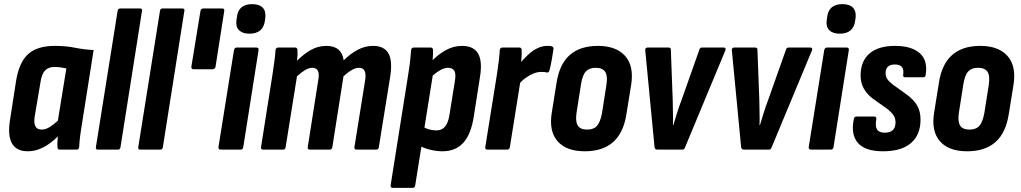

<svg xmlns="http://www.w3.org/2000/svg" viewBox="-20 -724 4938 929"><path d="M115 8Q59 8 37.5 -31Q16 -70 29 -147L58 -334Q73 -424 117 -463Q161 -502 245 -502Q299 -502 343 -493Q387 -484 433 -482L377 -127Q371 -92 367.5 -63.5Q364 -35 363 -12Q362 0 350 0H269Q258 0 258 -12Q257 -24 258 -37.5Q259 -51 260 -64Q226 -30 189.5 -11Q153 8 115 8ZM182 -97Q200 -97 219 -108.5Q238 -120 260 -140L301 -393Q287 -396 272.5 -398Q258 -400 245 -400Q214 -400 198 -383Q182 -366 176 -327L148 -161Q143 -130 151 -113.5Q159 -97 182 -97Z M454 0Q442 0 444 -12L549 -671Q551 -683 561 -683H657Q670 -683 667 -671L563 -12Q561 0 551 0Z M659 0Q647 0 649 -12L754 -671Q756 -683 766 -683H862Q875 -683 872 -671L768 -12Q766 0 756 0Z M917 -389Q904 -389 906 -402L950 -671Q952 -683 964 -683H1055Q1067 -683 1065 -671L1023 -402Q1021 -389 1008 -389Z M1049 0Q1036 0 1037 -12L1112 -481Q1115 -494 1125 -494H1220Q1233 -494 1231 -481L1157 -12Q1155 0 1144 0ZM1187 -561Q1154 -561 1137 -577.5Q1120 -594 1124 -625L1126 -640Q1133 -704 1200 -704Q1234 -704 1250.5 -687.5Q1267 -671 1264 -640L1262 -625Q1254 -561 1187 -561Z M1254 0Q1241 0 1243 -12L1299 -367Q1304 -402 1308 -430.5Q1312 -459 1313 -481Q1315 -494 1326 -494H1408Q1419 -494 1419 -481Q1420 -470 1419.5 -457Q1419 -444 1417 -430Q1451 -464 1485.5 -483Q1520 -502 1559 -502Q1633 -502 1643 -432Q1676 -465 1711.5 -483.5Q1747 -502 1785 -502Q1838 -502 1859 -466.5Q1880 -431 1868 -353L1813 -12Q1812 0 1801 0H1706Q1693 0 1695 -13L1747 -337Q1756 -396 1717 -396Q1701 -396 1682.5 -385.5Q1664 -375 1642 -355L1588 -12Q1586 0 1575 0H1480Q1467 0 1469 -12L1520 -337Q1531 -396 1491 -396Q1475 -396 1457 -385.5Q1439 -375 1417 -355L1362 -12Q1361 0 1349 0Z M2121 8Q2092 8 2059.5 0Q2027 -8 2005 -22L2020 -115Q2036 -104 2054.5 -98.5Q2073 -93 2091 -93Q2118 -93 2133.5 -111.5Q2149 -130 2155 -170L2181 -332Q2187 -366 2178.5 -381Q2170 -396 2148 -396Q2129 -396 2106.5 -382.5Q2084 -369 2057 -343L2055 -415Q2097 -459 2135.5 -480.5Q2174 -502 2215 -502Q2272 -502 2293.5 -464.5Q2315 -427 2302 -349L2273 -164Q2260 -76 2222.5 -34Q2185 8 2121 8ZM1881 185Q1869 185 1870 173L1956 -369Q1962 -407 1965 -434Q1968 -461 1969 -481Q1971 -494 1982 -494H2064Q2075 -494 2075 -481Q2076 -466 2074 -443.5Q2072 -421 2070 -403L2075 -366L1989 173Q1987 185 1976 185Z M2339 0Q2326 0 2328 -12L2385 -368Q2390 -402 2393.5 -430Q2397 -458 2398 -481Q2400 -494 2411 -494H2493Q2504 -494 2504 -481Q2505 -464 2503 -440.5Q2501 -417 2498 -398L2503 -362L2447 -12Q2445 0 2434 0ZM2486 -312 2494 -416Q2513 -438 2534 -458Q2555 -478 2579 -490Q2603 -502 2628 -502Q2636 -502 2641.5 -501.5Q2647 -501 2651 -499Q2659 -497 2658 -486Q2655 -464 2650 -436Q2645 -408 2639 -384Q2635 -372 2625 -373Q2620 -375 2613.5 -375.5Q2607 -376 2598 -376Q2580 -376 2560.5 -368Q2541 -360 2522 -346Q2503 -332 2486 -312Z M2810 8Q2720 8 2677.5 -41Q2635 -90 2650 -180L2673 -324Q2687 -414 2737 -458Q2787 -502 2873 -502Q2961 -502 3004.5 -453.5Q3048 -405 3034 -314L3011 -172Q2997 -81 2946.5 -36.5Q2896 8 2810 8ZM2821 -97Q2853 -97 2869 -115.5Q2885 -134 2893 -178L2914 -312Q2921 -356 2908.5 -376Q2896 -396 2862 -396Q2831 -396 2814.5 -378Q2798 -360 2791 -315L2770 -181Q2763 -138 2775 -117.5Q2787 -97 2821 -97Z M3160 0Q3149 0 3147 -12L3102 -481Q3101 -494 3114 -494H3215Q3227 -494 3226 -481L3235 -240Q3235 -210 3236 -181Q3237 -152 3236 -119H3238Q3248 -151 3257 -180.5Q3266 -210 3278 -241L3363 -481Q3366 -494 3376 -494H3481Q3494 -494 3490 -481L3295 -12Q3291 0 3282 0Z M3579 0Q3568 0 3566 -12L3521 -481Q3520 -494 3533 -494H3634Q3646 -494 3645 -481L3654 -240Q3654 -210 3655 -181Q3656 -152 3655 -119H3657Q3667 -151 3676 -180.5Q3685 -210 3697 -241L3782 -481Q3785 -494 3795 -494H3900Q3913 -494 3909 -481L3714 -12Q3710 0 3701 0Z M3905 0Q3892 0 3893 -12L3968 -481Q3971 -494 3981 -494H4076Q4089 -494 4087 -481L4013 -12Q4011 0 4000 0ZM4043 -561Q4010 -561 3993 -577.5Q3976 -594 3980 -625L3982 -640Q3989 -704 4056 -704Q4090 -704 4106.5 -687.5Q4123 -671 4120 -640L4118 -625Q4110 -561 4043 -561Z M4253 8Q4166 8 4131 -32.5Q4096 -73 4111 -147Q4113 -160 4124 -160H4210Q4222 -160 4220 -147Q4214 -114 4223.5 -98Q4233 -82 4260 -82Q4287 -82 4300 -94.5Q4313 -107 4313 -132Q4313 -151 4304.5 -164.5Q4296 -178 4276 -195L4204 -246Q4175 -268 4159.5 -295.5Q4144 -323 4144 -358Q4144 -428 4187 -465Q4230 -502 4310 -502Q4391 -502 4430.5 -466.5Q4470 -431 4459 -363Q4458 -350 4447 -350H4360Q4348 -350 4350 -363Q4358 -412 4310 -412Q4265 -412 4265 -370Q4265 -353 4273.5 -341Q4282 -329 4301 -314L4368 -266Q4402 -241 4418 -213Q4434 -185 4434 -145Q4434 -72 4388 -32Q4342 8 4253 8Z M4660 8Q4570 8 4527.5 -41Q4485 -90 4500 -180L4523 -324Q4537 -414 4587 -458Q4637 -502 4723 -502Q4811 -502 4854.5 -453.5Q4898 -405 4884 -314L4861 -172Q4847 -81 4796.5 -36.5Q4746 8 4660 8ZM4671 -97Q4703 -97 4719 -115.5Q4735 -134 4743 -178L4764 -312Q4771 -356 4758.5 -376Q4746 -396 4712 -396Q4681 -396 4664.5 -378Q4648 -360 4641 -315L4620 -181Q4613 -138 4625 -117.5Q4637 -97 4671 -97Z"/></svg>

Font: Sofia Sans Condensed ExtraBold
Style: Italic
Weight: 800
Italic angle: -9°
Version: Version 4.100